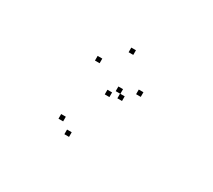

<svg xmlns="http://www.w3.org/2000/svg" viewBox="-87 -328 794 715"><g transform="rotate(30 310.0 29.0)"><path d="M369.2 16.8V-3.2H349.2V16.8ZM350.5 -3.2V-23.2H330.5V-3.2ZM217.3 192.2V172.2H197.3V192.2ZM265.2 231.3V211.3H245.2V231.3ZM422 -31.3V-51.3H402V-31.3ZM319.7 -152.7V-172.7H299.7V-152.7ZM226.7 -63.2V-83.2H206.7V-63.2ZM321.3 27.7V7.7H301.3V27.7Z"/></g></svg>

Font: Monaspace Argon Dots Var
Style: Regular
Weight: 400
Designer: Riley Cran and the Lettermatic Team
Version: Version 1.100 (Monaspace Argon Dots)